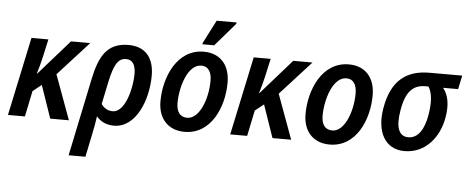

<svg xmlns="http://www.w3.org/2000/svg" viewBox="-60 -926 3222 1321"><g transform="rotate(5 1551.0 -265.5)"><path d="M12 0H129L166 -178L226 -226L304 0H433L320 -308L533 -542H400L188 -301H185C196 -337 208 -379 216 -416L244 -542H127Z M564 -297 452 240H568L601 80C610 37 618 -3 623 -44C650 -12 689 10 744 10C897 10 974 -188 974 -356C974 -477 915 -552 797 -552C648 -552 597 -454 564 -297ZM727 -88C692 -88 665 -106 648 -132L680 -285C705 -401 730 -454 789 -454C834 -454 855 -418 855 -356C855 -260 814 -88 727 -88Z M1302 -601H1384L1522 -761L1524 -771H1386L1305 -613ZM1232 10C1414 10 1498 -182 1498 -353C1498 -477 1429 -551 1317 -551C1132 -551 1049 -352 1049 -185C1049 -64 1120 10 1232 10ZM1242 -88C1193 -88 1167 -122 1167 -184C1167 -295 1215 -454 1308 -454C1360 -454 1380 -411 1380 -356C1380 -227 1325 -88 1242 -88Z M1547 0H1664L1701 -178L1761 -226L1839 0H1968L1855 -308L2068 -542H1935L1723 -301H1720C1731 -337 1743 -379 1751 -416L1779 -542H1662Z M2234 10C2416 10 2500 -182 2500 -353C2500 -477 2431 -551 2319 -551C2134 -551 2051 -352 2051 -185C2051 -64 2122 10 2234 10ZM2244 -88C2195 -88 2169 -122 2169 -184C2169 -295 2217 -454 2310 -454C2362 -454 2382 -411 2382 -356C2382 -227 2327 -88 2244 -88Z M2751 10C2896 10 2990 -108 3013 -247C3027 -329 3018 -398 2978 -447H3082L3102 -542H2876C2721 -542 2614 -469 2581 -271C2553 -107 2616 10 2751 10ZM2769 -87C2700 -87 2681 -156 2699 -263C2720 -398 2772 -447 2855 -447H2877C2906 -403 2908 -335 2895 -256C2879 -156 2838 -87 2769 -87Z"/></g></svg>

Font: Noto Sans SemiCondensed SemiBold
Style: Italic
Weight: 600
Width: 4
Italic angle: -12°
Designer: Monotype Design Team
Foundry: Monotype Imaging Inc.
Version: Version 2.013